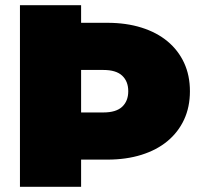

<svg xmlns="http://www.w3.org/2000/svg" viewBox="-20 -721 783 741"><path d="M293 -287H379Q428 -287 451.5 -309Q475 -331 475 -369Q475 -407 451.5 -429Q428 -451 379 -451H293ZM293 0H57V-701H293V-633H394Q467 -633 526 -614.5Q585 -596 626.5 -561.5Q668 -527 690.5 -478.5Q713 -430 713 -369Q713 -308 690.5 -259.5Q668 -211 626.5 -176.5Q585 -142 526 -123.5Q467 -105 394 -105H293Z"/></svg>

Font: Montserrat-Alt1 Black
Style: Regular
Weight: 900
Designer: Differentunic
Foundry: Differentunic
Version: Version 7.222